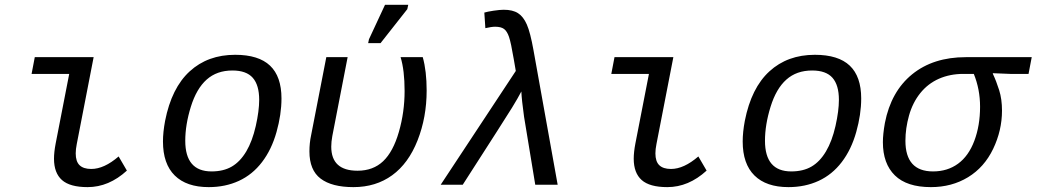

<svg xmlns="http://www.w3.org/2000/svg" viewBox="-20 -765 4292 795"><path d="M293.5 -129.9Q293.5 -96.2 309.6 -80.8Q325.7 -65.4 357.9 -65.4Q411.1 -65.4 471.2 -117.2L505.4 -58.6Q430.7 9.8 342.8 9.8Q269.5 9.8 236.6 -19.5Q203.6 -48.8 203.6 -107.9Q203.6 -134.8 210.4 -170.4L266.6 -459H110.8L124 -528.3H367.7L297.9 -168.9Q293.5 -147 293.5 -129.9Z M844.2 9.8Q752.4 9.8 703.6 -38.3Q654.8 -86.4 654.8 -179.2Q654.8 -217.8 663.6 -264.6Q690.4 -400.9 765.4 -469.5Q840.3 -538.1 953.6 -538.1Q1050.8 -538.1 1098.1 -493.2Q1145.5 -448.2 1145.5 -357.4Q1145.5 -291.5 1125 -218.5Q1104.5 -145.5 1064.9 -93.8Q1025.4 -42 969.2 -16.1Q913.1 9.8 844.2 9.8ZM1053.2 -351.6Q1053.2 -412.6 1026.6 -442.9Q1000 -473.1 942.4 -473.1Q877.9 -473.1 835.7 -435.5Q793.5 -397.9 770.3 -323.2Q747.1 -248.5 747.1 -182.1Q747.1 -55.2 856 -55.2Q905.3 -55.2 939.9 -75.4Q974.6 -95.7 999.8 -138.2Q1024.9 -180.7 1039.1 -243.4Q1053.2 -306.2 1053.2 -351.6Z M1443.4 9.8Q1354 9.8 1307.6 -25.4Q1261.2 -60.5 1261.2 -138.2Q1261.2 -172.4 1268.1 -204.6L1331.1 -528.3H1419.4L1356 -201.7Q1351.6 -177.7 1351.6 -157.7Q1351.6 -58.1 1460.4 -58.1Q1524.9 -58.1 1566.4 -97.4Q1607.9 -136.7 1631.6 -218.8Q1655.3 -300.8 1655.3 -388.2Q1655.3 -474.1 1638.7 -528.3H1730.5Q1746.6 -470.7 1746.6 -390.1Q1746.6 -279.3 1709 -183.8Q1671.4 -88.4 1603.8 -39.3Q1536.1 9.8 1443.4 9.8ZM1504.4 -586.4 1507.8 -602.5 1574.2 -745.1H1670.4L1666.5 -727.1L1555.7 -586.4Z M2115.7 -471.2 2107.4 -519.5Q2095.7 -588.9 2087.6 -612.3Q2079.6 -635.7 2067.1 -645Q2054.7 -654.3 2030.3 -654.3Q2014.6 -654.3 1989.7 -648.4L1985.4 -712.9Q1998 -716.8 2023.9 -720.7Q2049.8 -724.6 2065.9 -724.6Q2103 -724.6 2125 -710.4Q2147 -696.3 2161.4 -663.6Q2175.8 -630.9 2189 -557.1L2289.1 0H2196.3L2149.9 -281.7Q2140.1 -352.1 2138.7 -386.2Q2124.5 -358.9 2100.1 -319.1Q2075.7 -279.3 1896 0H1804.7Z M2693.8 -129.9Q2693.8 -96.2 2710 -80.8Q2726.1 -65.4 2758.3 -65.4Q2811.5 -65.4 2871.6 -117.2L2905.8 -58.6Q2831.1 9.8 2743.2 9.8Q2669.9 9.8 2637 -19.5Q2604 -48.8 2604 -107.9Q2604 -134.8 2610.8 -170.4L2667 -459H2511.2L2524.4 -528.3H2768.1L2698.2 -168.9Q2693.8 -147 2693.8 -129.9Z M3244.6 9.8Q3152.8 9.8 3104 -38.3Q3055.2 -86.4 3055.2 -179.2Q3055.2 -217.8 3064 -264.6Q3090.8 -400.9 3165.8 -469.5Q3240.7 -538.1 3354 -538.1Q3451.2 -538.1 3498.5 -493.2Q3545.9 -448.2 3545.9 -357.4Q3545.9 -291.5 3525.4 -218.5Q3504.9 -145.5 3465.3 -93.8Q3425.8 -42 3369.6 -16.1Q3313.5 9.8 3244.6 9.8ZM3453.6 -351.6Q3453.6 -412.6 3427 -442.9Q3400.4 -473.1 3342.8 -473.1Q3278.3 -473.1 3236.1 -435.5Q3193.8 -397.9 3170.7 -323.2Q3147.5 -248.5 3147.5 -182.1Q3147.5 -55.2 3256.3 -55.2Q3305.7 -55.2 3340.3 -75.4Q3375 -95.7 3400.1 -138.2Q3425.3 -180.7 3439.5 -243.4Q3453.6 -306.2 3453.6 -351.6Z M3834.5 9.8Q3734.9 9.8 3685.3 -38.8Q3635.7 -87.4 3635.7 -176.3Q3635.7 -209 3644 -255.9Q3669.4 -386.2 3756.8 -457.3Q3844.2 -528.3 3979 -528.3H4252L4238.8 -459H4163.1L4091.3 -461.9L4090.8 -460Q4105.5 -428.7 4117.2 -391.6Q4128.9 -354.5 4128.9 -307.1Q4128.9 -225.1 4092.3 -148.7Q4055.7 -72.3 3988.3 -31.2Q3920.9 9.8 3834.5 9.8ZM4038.1 -323.2Q4038.1 -395 4012.2 -459H3968.8Q3913.6 -459 3867.9 -439Q3822.3 -418.9 3790.5 -379.4Q3758.8 -339.8 3743.9 -286.6Q3729 -233.4 3729 -182.1Q3729 -55.2 3843.3 -55.2Q3903.3 -55.2 3947 -87.2Q3990.7 -119.1 4014.4 -182.1Q4038.1 -245.1 4038.1 -323.2Z"/></svg>

Font: Cousine
Style: Italic
Weight: 400
Italic angle: -12°
Monospace: yes
Designer: Steve Matteson
Foundry: Monotype Imaging Inc.
Version: Version 1.21